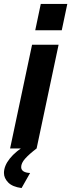

<svg xmlns="http://www.w3.org/2000/svg" viewBox="-55 -750 360 970"><path d="M107 -524H241L130 0H-4ZM151 -730H285L257 -597H123ZM-35 124Q-35 88 -5.5 51Q24 14 82 -21H124L130 0Q92 29 72 51.5Q52 74 52 94Q52 108 63.5 115.5Q75 123 97 124L54 200Q8 194 -13.5 172Q-35 150 -35 124Z"/></svg>

Font: Raleway Thin
Style: Bold Italic
Weight: 700
Italic angle: -12°
Version: Version 4.026